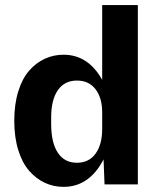

<svg xmlns="http://www.w3.org/2000/svg" viewBox="-20 -725 618 755"><path d="M230 9.8Q190.4 9.8 156 -6.3Q121.6 -22.5 94.5 -53.5Q67.4 -84.5 51.8 -135Q36.1 -185.5 36.1 -250Q36.1 -314.9 51.8 -365.5Q67.4 -416 94.5 -447Q121.6 -478 156 -493.9Q190.4 -509.8 230 -509.8Q326.7 -509.8 381.8 -411.1V-705.1H522V0H391.1L387.2 -98.1Q331.1 9.8 230 9.8ZM181.2 -237.8Q181.2 -164.1 207.3 -124.5Q233.4 -85 282.2 -85Q330.1 -85 356 -121.1Q381.8 -157.2 381.8 -217.8V-283.2Q381.8 -339.8 355.7 -374Q329.6 -408.2 282.2 -408.2Q233.9 -408.2 207.5 -370.4Q181.2 -332.5 181.2 -263.2Z"/></svg>

Font: TASA Orbiter Text
Style: Bold
Weight: 700
Designer: Weizhong Zhang
Version: Version 1.000;Glyphs 3.1.2 (3151)